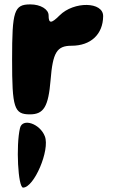

<svg xmlns="http://www.w3.org/2000/svg" viewBox="-20 -570 522 873"><path d="M71 12C52 91 62 283 85 283C135 283 208 112 184 50C162 -8 82 -35 71 12ZM35 -300C35 -79 44 -50 116 -50C179 -50 200 -85 210 -206C220 -331 238 -362 305 -362C393 -362 448 -414 449 -496C450 -563 316 -565 251 -500C213 -462 201 -462 201 -500C201 -528 164 -550 118 -550C44 -550 35 -521 35 -300Z"/></svg>

Font: Hussar Skorodowane
Style: Bold
Weight: 700
Foundry: Cannot Into Space Fonts
Version: Version 0.892